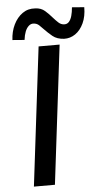

<svg xmlns="http://www.w3.org/2000/svg" viewBox="-61 -963 540 1001"><g transform="rotate(-5 209.0 -462.5)"><path d="M163 -726H273L185 0H75ZM299 -754Q262 -756 239.5 -774.5Q217 -793 199 -812Q187 -825 175.5 -835.5Q164 -846 147 -847Q133 -848 121.5 -837.5Q110 -827 103 -809Q96 -791 93 -766L30 -771Q32 -815 49.5 -851Q67 -887 96 -907.5Q125 -928 163 -925Q193 -924 213 -906.5Q233 -889 249 -870Q263 -854 276 -842Q289 -830 305 -829Q321 -828 331 -839Q341 -850 346.5 -869.5Q352 -889 354 -914L418 -909Q418 -861 401.5 -825.5Q385 -790 358 -771.5Q331 -753 299 -754Z"/></g></svg>

Font: Josefin Sans Thin Medium
Style: Italic
Weight: 500
Italic angle: -7°
Version: Version 2.000